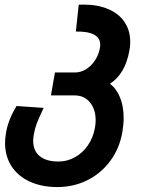

<svg xmlns="http://www.w3.org/2000/svg" viewBox="-20 -570 640 816"><path d="M1.5 37.5Q1.5 18.5 5.5 -5.5Q15 -62 50.5 -119.5L165.5 -111.5Q145 -68 136.5 -45.8Q128 -23.5 123.5 2.5Q121 17.5 121 28.5Q121 71 149 93.8Q177 116.5 228.5 116.5Q265.5 116.5 298.2 98.5Q331 80.5 353.5 47.8Q376 15 383.5 -27Q386.5 -43.5 386.5 -59Q386.5 -105.5 362.2 -135Q338 -164.5 297 -164.5H196.5L213.5 -262H299.5Q323.5 -262 346 -276Q368.5 -290 384 -313.8Q399.5 -337.5 404.5 -365.5Q406 -373 406 -379.5Q406 -437.5 302.5 -436L314.5 -550Q321.5 -550.5 335 -550.5Q395.5 -550.5 440.5 -531.2Q485.5 -512 509.5 -476Q533.5 -440 533.5 -392Q533.5 -373 530 -355.5Q521 -305 499.8 -269.2Q478.5 -233.5 447 -214Q474.5 -194 490 -156.2Q505.5 -118.5 505.5 -68.5Q505.5 -41.5 500 -8.5Q488 60.5 448.8 113.8Q409.5 167 351 196Q292.5 225 224 225Q157.5 225 107 202Q56.5 179 29 136.5Q1.5 94 1.5 37.5Z"/></svg>

Font: JuliaMono
Style: Bold Italic
Weight: 700
Italic angle: -9°
Monospace: yes
Designer: cormullion
Foundry: corm
Version: Version 0.057; ttfautohint (v1.8.4)